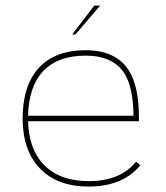

<svg xmlns="http://www.w3.org/2000/svg" viewBox="-20 -669 599 691"><path d="M460.4 -252.4Q459.5 -354.5 427.7 -404.8Q387.2 -468.3 288.6 -468.8Q186 -468.8 132.8 -410.2Q83.5 -355.5 81.1 -252.4ZM139.2 -74.7Q196.3 -17.1 299.3 -17.1Q412.6 -17.1 469.7 -86.9L484.9 -74.2Q421.9 2.4 299.3 2.4Q185.5 2.4 123 -63.5Q61.5 -128.4 61.5 -242.7Q61.5 -357.9 116.7 -421.4Q175.3 -488.3 288.6 -488.3Q398.4 -487.8 443.8 -415Q480 -358.4 480 -245.6V-232.9H81.1Q83.5 -131.3 139.2 -74.7ZM239.7 -544.9 319.3 -648.9H340.3L251.5 -544.9Z"/></svg>

Font: Fortheenas_01
Style: Regular
Weight: 100
Designer: Situjuh Nazara
Version: Version 1.10 September 8, 2014